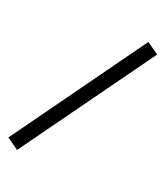

<svg xmlns="http://www.w3.org/2000/svg" viewBox="-266 -842 860 996"><g transform="rotate(30 163.5 -344.0)"><path d="M8 69 -63 35 318 -757 390 -723Z"/></g></svg>

Font: Nunito Sans 12pt SemiBold
Style: Italic
Weight: 600
Italic angle: -9°
Designer: Vernon Adams
Foundry: Vernon Adams
Version: Version 3.101;gftools[0.9.27]